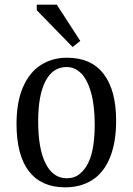

<svg xmlns="http://www.w3.org/2000/svg" viewBox="-20 -797 571 825"><path d="M260 8Q158 8 104.5 -61Q51 -130 51 -265Q51 -359 79 -423Q107 -487 156 -518Q205 -549 268 -549Q372 -549 425.5 -479Q479 -409 479 -278Q479 -185 452.5 -120Q426 -55 376.5 -23.5Q327 8 260 8ZM144 -276Q144 -158 176 -94.5Q208 -31 267 -31Q300 -31 323 -50Q346 -69 360.5 -100Q375 -131 381 -173Q387 -215 387 -261Q387 -344 371 -400Q355 -456 328 -482.5Q301 -509 266 -509Q207 -509 175.5 -448.5Q144 -388 144 -276ZM224 -777 325 -621 292 -595 138 -753V-777Z"/></svg>

Font: Myanglish
Style: Regular
Weight: 400
Designer: KyawKyaw ( MaYenGone)
Foundry: TattooFont3D
Version: Version 1.003 December 13, 2014